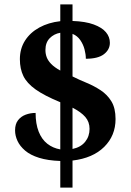

<svg xmlns="http://www.w3.org/2000/svg" viewBox="-20 -780 599 879"><path d="M256 -43Q199 -45 159 -57.5Q119 -70 95 -90.5Q71 -111 60 -135Q49 -159 49 -183Q49 -212 62.5 -229.5Q76 -247 97.5 -255Q119 -263 143 -263Q143 -213 157 -177.5Q171 -142 196.5 -122Q222 -102 256 -96V-312Q183 -342 143 -370.5Q103 -399 87 -432Q71 -465 71 -509Q71 -557 94.5 -594Q118 -631 160 -654Q202 -677 256 -683V-760H312V-684Q371 -682 409 -668Q447 -654 465 -632.5Q483 -611 483 -584Q483 -553 456 -532Q429 -511 373 -511Q373 -531 367 -554Q361 -577 347.5 -596.5Q334 -616 312 -625V-430Q342 -415 376 -401Q410 -387 440.5 -367Q471 -347 490 -316Q509 -285 509 -235Q509 -159 457 -107.5Q405 -56 312 -45V79H256ZM312 -98Q350 -106 370 -131Q390 -156 390 -190Q390 -222 370.5 -244.5Q351 -267 312 -287ZM256 -630Q227 -625 207.5 -605Q188 -585 188 -551Q188 -533 194 -517.5Q200 -502 214.5 -487Q229 -472 256 -457Z"/></svg>

Font: Noto Serif Tamil
Style: Bold
Weight: 700
Designer: Indian Type Foundry, Tom Grace, and the Monotype Design Team
Foundry: Monotype Imaging Inc.
Version: Version 2.003